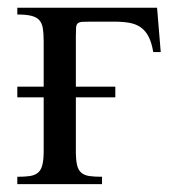

<svg xmlns="http://www.w3.org/2000/svg" viewBox="-20 -467 452 487"><path d="M368.7 -335Q364.7 -358.9 356.9 -374Q349.1 -389.2 336.9 -397.7Q324.7 -406.2 307.9 -409.2Q291 -412.1 269 -412.1H210.9Q196.3 -412.1 188.5 -411.6Q180.7 -411.1 177 -407.5Q173.3 -403.8 172.9 -396Q172.4 -388.2 172.4 -373.5V-247.1H272.5V-220.2H172.4V-84.5Q172.4 -62 175.3 -49.1Q178.2 -36.1 185.8 -29.3Q193.4 -22.5 206.3 -20.5Q219.2 -18.6 238.8 -18.6V0H23.9V-18.6Q43 -18.6 55.9 -20.5Q68.8 -22.5 76.7 -29.3Q84.5 -36.1 87.6 -49.1Q90.8 -62 90.8 -84.5V-220.2H23.9V-247.1H90.8V-361.8Q90.8 -382.3 88.6 -395.5Q86.4 -408.7 79.3 -416.3Q72.3 -423.8 59.1 -427Q45.9 -430.2 23.9 -430.2V-447.3H378.4L387.7 -335Z"/></svg>

Font: Doulos SIL CyrE
Style: Regular
Weight: 400
Designer: Walt Agee, Victor Gaultney, Peter Martin, Debbi Hosken, Becca Hirsbrunner
Foundry: SIL International
Version: Version 5.000